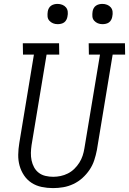

<svg xmlns="http://www.w3.org/2000/svg" viewBox="-20 -957 662 985"><path d="M252 8Q222 8 193.5 2Q165 -4 142 -19Q119 -34 103.5 -57Q88 -80 80.5 -107Q73 -134 73.5 -163.5Q74 -193 79 -223L154 -677H98L97 -735H283L284 -677H219L142 -213Q139 -193 138.5 -173Q138 -153 142 -134Q146 -115 155 -98.5Q164 -82 179 -70.5Q194 -59 213.5 -54.5Q233 -50 253 -50Q272 -50 291 -54Q310 -58 328 -67Q346 -76 361 -90.5Q376 -105 387 -122.5Q398 -140 404 -158.5Q410 -177 413 -196L493 -677H436L435 -735H621L622 -677H558L477 -187Q472 -161 463.5 -135Q455 -109 439.5 -86Q424 -63 403 -44Q382 -25 356.5 -13Q331 -1 304.5 3.5Q278 8 252 8ZM506 -833Q493 -833 482 -837.5Q471 -842 463 -851Q455 -860 454 -872.5Q453 -885 455 -898Q456 -906 460.5 -914.5Q465 -923 472.5 -928Q480 -933 488.5 -935Q497 -937 505 -937Q518 -937 529.5 -932.5Q541 -928 548.5 -919Q556 -910 557.5 -897.5Q559 -885 556 -872Q555 -864 550.5 -855.5Q546 -847 539 -842Q532 -837 523 -835Q514 -833 506 -833ZM276 -833Q263 -833 252 -837.5Q241 -842 233 -851Q225 -860 224 -872.5Q223 -885 225 -898Q226 -906 230.5 -914.5Q235 -923 242.5 -928Q250 -933 258.5 -935Q267 -937 275 -937Q288 -937 299.5 -932.5Q311 -928 318.5 -919Q326 -910 327.5 -897.5Q329 -885 326 -872Q325 -864 320.5 -855.5Q316 -847 309 -842Q302 -837 293 -835Q284 -833 276 -833Z"/></svg>

Font: Iosevka Etoile Light
Style: Italic
Weight: 300
Italic angle: -9°
Designer: Belleve Invis
Foundry: Belleve Invis
Version: Version 22.1.2; ttfautohint (v1.8.4)